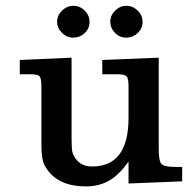

<svg xmlns="http://www.w3.org/2000/svg" viewBox="-20 -631 654 668"><path d="M613.8 0H612.8H611.3L429.7 7.3H428.7H427.2V6.3V4.9V-68.8Q396.5 -24.9 362.8 -4.4Q326.2 17.6 279.3 17.6Q184.6 17.6 143.6 -42Q131.8 -57.6 127.9 -77.1Q124 -96.2 124 -132.3V-329.1Q124 -358.4 117.7 -365.7Q111.3 -372.6 86.4 -372.6H51.3H49.8H48.8V-374V-375V-419.9V-421.4V-422.4H49.8H51.3L226.6 -430.2H227.5H229V-429.2V-427.7V-153.3Q229 -116.7 231.4 -104Q234.4 -91.3 243.2 -79.1Q262.2 -51.8 300.8 -51.8Q427.2 -51.8 427.2 -221.2V-330.6Q427.2 -358.4 420.4 -365.5Q413.6 -372.6 388.2 -372.6H338.4H337.4H335.9V-374V-375V-419.9V-421.4V-422.4H337.4H338.4L529.8 -430.2H530.8H532.2V-429.2V-427.7V-113.8Q532.2 -71.3 541.5 -61Q550.8 -50.3 587.9 -50.3H611.3H612.3H613.8V-48.8V-47.9V-2.4V-1.5ZM178.7 -555.4Q178.7 -577.6 195.8 -594.2Q212.9 -610.8 235.4 -610.8Q257.8 -610.8 274.7 -594.2Q291.5 -577.6 291.5 -554.7Q291.5 -531.7 274.7 -515.9Q257.8 -500 235.1 -500Q212.4 -500 195.6 -516.6Q178.7 -533.2 178.7 -555.4ZM363.8 -555.4Q363.8 -577.6 380.6 -594.2Q397.5 -610.8 419.7 -610.8Q441.9 -610.8 459 -594.2Q476.1 -577.6 476.1 -554.7Q476.1 -531.7 459 -515.9Q441.9 -500 419.2 -500Q396.5 -500 380.1 -516.6Q363.8 -533.2 363.8 -555.4Z"/></svg>

Font: RIT Rachana
Style: Bold
Weight: 700
Designer: Hussain KH
Version: 1.5.2